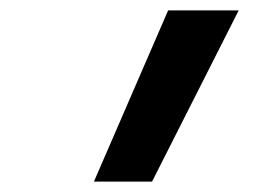

<svg xmlns="http://www.w3.org/2000/svg" viewBox="-20 -792 540 370"><path d="M161 -442 304 -772H440L273 -442Z"/></svg>

Font: Iosevka Term Curly Oblique
Style: Bold
Weight: 700
Italic angle: -9°
Designer: Belleve Invis
Foundry: Belleve Invis
Version: Version 32.3.0